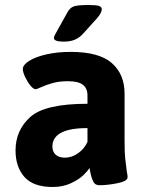

<svg xmlns="http://www.w3.org/2000/svg" viewBox="-20 -738 585 766"><path d="M42 -138Q42 -218 100.5 -271Q159 -324 329 -324V-357Q329 -386 310.5 -400Q292 -414 251 -414Q217 -414 191.5 -407Q166 -400 146 -391Q126 -382 123 -382Q113 -382 101 -397Q89 -412 80 -431.5Q71 -451 71 -462Q71 -479 96 -495Q121 -511 165 -521Q209 -531 262 -531Q375 -531 426 -486.5Q477 -442 477 -364V-176Q477 -130 479.5 -106Q482 -82 486 -53Q489 -40 489 -31Q489 -15 448.5 -7Q408 1 377 1Q359 1 352 -13.5Q345 -28 341.5 -45Q338 -62 337 -68Q331 -57 313 -39.5Q295 -22 263 -7Q231 8 190 8Q113 8 77.5 -32Q42 -72 42 -138ZM329 -172V-227Q189 -227 189 -153Q189 -133 202 -121Q215 -109 239 -109Q267 -109 292 -127Q317 -145 329 -172ZM195 -587Q195 -592 200 -600.5Q205 -609 208 -615L248 -687Q258 -706 273 -712Q288 -718 333 -718Q363 -718 374.5 -714.5Q386 -711 386 -701Q386 -687 367 -665L310 -602Q295 -586 277 -579Q259 -572 236 -572Q212 -572 203.5 -576Q195 -580 195 -587Z"/></svg>

Font: Asap-Bold
Style: Bold
Weight: 700
Designer: Pablo Cosgaya
Foundry: Omnibus-Type
Version: Version 2.000; ttfautohint (v1.8)